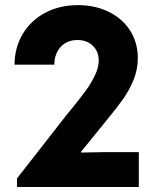

<svg xmlns="http://www.w3.org/2000/svg" viewBox="-20 -748 624 768"><path d="M47.9 -34.2 243.2 -284.2Q248.5 -291.5 256.6 -301Q264.6 -310.5 268.6 -315.4Q304.2 -359.4 325 -388.2Q345.7 -417 360.4 -448Q375 -479 375 -506.8Q374.5 -542.5 351.1 -565.2Q327.6 -587.9 290 -587.9Q248.5 -587.9 223.1 -560.8Q197.8 -533.7 197.3 -489.3H38.1Q38.6 -558.1 71 -612.3Q103.5 -666.5 161.1 -697Q218.8 -727.5 292 -727.5Q360.4 -727.5 415 -700.7Q469.7 -673.8 500.5 -625.7Q531.2 -577.6 531.2 -515.6Q531.2 -470.2 514.6 -429.2Q498 -388.2 472.9 -352.5Q447.8 -316.9 401.4 -260.7L376 -229.5L304.7 -141.6V-137.7L400.4 -139.6H535.2V0H47.9Z"/></svg>

Font: Reddit Sans Chocolate ExtraBold
Style: Regular
Weight: 800
Designer: Stephen Hutchings
Foundry: Reddit
Version: Version 1.011